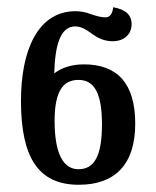

<svg xmlns="http://www.w3.org/2000/svg" viewBox="-20 -890 432 531"><path d="M198 -379C299 -379 354 -436 354 -548C354 -660 304 -712 212 -712C177 -712 149 -702 130 -687C132 -765 147 -817 188 -817C202 -817 216 -810 231 -799C252 -783 270 -776 292 -776C324 -776 344 -796 344 -823C344 -849 327 -864 293 -870C291 -850 283 -842 271 -842C260 -842 245 -846 231 -851C216 -857 201 -859 189 -859C84 -859 38 -750 38 -611C38 -453 87 -379 198 -379ZM197 -422C154 -422 131 -467 131 -556C131 -640 156 -669 197 -669C241 -669 262 -632 262 -546C262 -459 241 -422 197 -422Z"/></svg>

Font: Noto Serif Georgian SemiCondensed Semi
Style: Regular
Weight: 600
Width: 4
Designer: Monotype Design Team
Foundry: Monotype Imaging Inc.
Version: Version 1.901